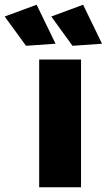

<svg xmlns="http://www.w3.org/2000/svg" viewBox="-98 -793 452 813"><path d="M57.1 -772.9 137.2 -607.9 12.2 -599.1 -78.1 -723.1ZM253.9 -772.9 334 -607.9 209 -599.1 119.1 -723.1ZM67.9 -541H245.1V0H67.9Z"/></svg>

Font: Montserrat-Arabic
Style: Bold
Weight: 700
Designer: Mohamed Gaber
Foundry: Kief Type Foundry
Version: Version 5.008;PS 005.008;hotconv 1.0.88;makeotf.lib2.5.64775